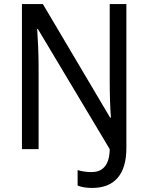

<svg xmlns="http://www.w3.org/2000/svg" viewBox="-20 -734 730 945"><path d="M434 191C540 191 602 128 602 -5V-714H520V-334C520 -273 522 -203 526 -155H522L191 -714H88V0H170V-408C170 -470 166 -547 163 -592H166L520 0C519 86 479 113 431 113C405 113 381 109 362 103V179C380 187 404 191 434 191Z"/></svg>

Font: Noto Sans Sinhala UI SemiCondensed
Style: Regular
Weight: 400
Width: 4
Designer: Jelle Bosma - Monotype Design Team
Foundry: Monotype Imaging Inc.
Version: Version 2.006